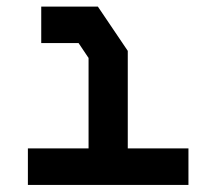

<svg xmlns="http://www.w3.org/2000/svg" viewBox="-20 -552 640 568"><path d="M102 -532.5H269.5L358 -401.5V-113H537.5V-5H62.5V-113H242V-380.5L212.5 -424.5H102Z"/></svg>

Font: Kode Mono
Style: Regular
Weight: 400
Monospace: yes
Designer: Isa Ozler
Foundry: Kadena LLC
Version: Version 1.000;gftools[0.9.28]